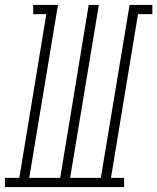

<svg xmlns="http://www.w3.org/2000/svg" viewBox="-63 -755 635 775"><path d="M-43 0V-37H15L124 -698H71V-735H171L55 -37H180L295 -735H336L220 -37H344L460 -735H552V-698H494L385 -37H438V0Z"/></svg>

Font: Iosevka Slab Extralight
Style: Italic
Weight: 200
Italic angle: -9°
Monospace: yes
Designer: Belleve Invis
Foundry: Belleve Invis
Version: Version 11.1.1; ttfautohint (v1.8.3)